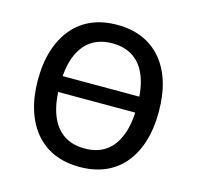

<svg xmlns="http://www.w3.org/2000/svg" viewBox="-105 -824 968 944"><g transform="rotate(15 379.0 -352.5)"><path d="M142 -320V-401H629V-320ZM379 9Q307 9 250.5 -15Q194 -39 154 -85.5Q114 -132 92.5 -199.5Q71 -267 71 -352Q71 -438 92.5 -505Q114 -572 154 -619Q194 -666 250.5 -690Q307 -714 379 -714Q451 -714 507.5 -690Q564 -666 604 -619.5Q644 -573 665 -506Q686 -439 686 -353Q686 -268 665 -200.5Q644 -133 604 -86Q564 -39 507.5 -15Q451 9 379 9ZM379 -85Q443 -85 486.5 -115Q530 -145 553 -205Q576 -265 576 -353Q576 -442 553.5 -501Q531 -560 487 -590Q443 -620 379 -620Q316 -620 272 -590Q228 -560 205 -501Q182 -442 182 -352Q182 -264 205 -204.5Q228 -145 272 -115Q316 -85 379 -85Z"/></g></svg>

Font: Nunito Sans 7pt SemiCondensed SemiBold
Style: Regular
Weight: 600
Width: 4
Designer: Vernon Adams
Foundry: Vernon Adams
Version: Version 3.101;gftools[0.9.27]